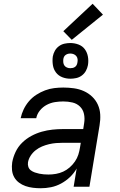

<svg xmlns="http://www.w3.org/2000/svg" viewBox="-20 -994 640 1022"><path d="M197 8Q176 8 155.5 5.5Q135 3 116 -3.5Q97 -10 81 -22Q65 -34 55.5 -51Q46 -68 44 -88.5Q42 -109 45 -130Q50 -158 63 -185.5Q76 -213 98 -234.5Q120 -256 147 -270.5Q174 -285 202.5 -293Q231 -301 259.5 -304Q288 -307 316 -307H423L428 -339Q432 -364 427 -387.5Q422 -411 405.5 -427Q389 -443 365.5 -448.5Q342 -454 317 -454Q295 -454 272.5 -450.5Q250 -447 229 -436Q208 -425 192.5 -406Q177 -387 173 -365H90Q95 -389 106 -412Q117 -435 134 -455Q151 -475 173.5 -489.5Q196 -504 220 -513Q244 -522 268.5 -525Q293 -528 317 -528Q346 -528 374 -524Q402 -520 426.5 -509Q451 -498 470.5 -479.5Q490 -461 501 -436.5Q512 -412 513.5 -384Q515 -356 510 -327L456 0H372L388 -97Q374 -72 352.5 -51.5Q331 -31 305 -17Q279 -3 251.5 2.5Q224 8 197 8ZM238 -65Q258 -65 278 -68.5Q298 -72 316.5 -80.5Q335 -89 351 -103Q367 -117 379 -134.5Q391 -152 397 -171Q403 -190 406 -210L410 -234H315Q297 -234 278.5 -232.5Q260 -231 241 -226.5Q222 -222 204 -214.5Q186 -207 170 -194.5Q154 -182 143 -165Q132 -148 129 -130Q127 -117 131 -105.5Q135 -94 144.5 -87Q154 -80 165.5 -76Q177 -72 189 -69.5Q201 -67 213.5 -66Q226 -65 238 -65ZM355 -575Q332 -575 311.5 -583Q291 -591 278 -608Q265 -625 261.5 -647.5Q258 -670 261 -693Q264 -709 272 -723.5Q280 -738 293.5 -748Q307 -758 323 -761.5Q339 -765 354 -765Q377 -765 398 -757Q419 -749 431.5 -732Q444 -715 448 -692.5Q452 -670 448 -647Q445 -631 437 -616.5Q429 -602 415.5 -592Q402 -582 386 -578.5Q370 -575 355 -575ZM354 -631Q361 -631 367.5 -632.5Q374 -634 379.5 -638Q385 -642 388 -648Q391 -654 392 -661Q394 -670 393 -679Q392 -688 386.5 -695Q381 -702 372.5 -705.5Q364 -709 355 -709Q348 -709 342 -707.5Q336 -706 330 -702Q324 -698 321 -692Q318 -686 317 -679Q316 -670 317 -661Q318 -652 323 -645Q328 -638 336.5 -634.5Q345 -631 354 -631ZM362 -782 317 -828 473 -974 528 -916Z"/></svg>

Font: Iosevka Aile
Style: Italic
Weight: 400
Italic angle: -9°
Designer: Belleve Invis
Foundry: Belleve Invis
Version: Version 28.0.1; ttfautohint (v1.8.4)